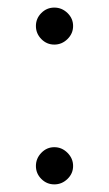

<svg xmlns="http://www.w3.org/2000/svg" viewBox="-20 -482 289 509"><path d="M89.6 -7.6Q75.2 -22 75.2 -42Q75.2 -62 89.6 -76.9Q104 -91.8 124 -91.8Q144 -91.8 158.9 -76.9Q173.8 -62 173.8 -42Q173.8 -22 158.9 -7.6Q144 6.8 124 6.8Q104 6.8 89.6 -7.6ZM89.6 -378.4Q75.2 -393.1 75.2 -413.1Q75.2 -433.1 89.6 -447.5Q104 -461.9 124 -461.9Q144 -461.9 158.9 -447.5Q173.8 -433.1 173.8 -413.1Q173.8 -393.1 158.9 -378.4Q144 -363.8 124 -363.8Q104 -363.8 89.6 -378.4Z"/></svg>

Font: Dihjauti S
Style: Regular
Weight: 400
Designer: T. Christopher White
Version: Version 3.0.0